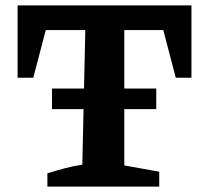

<svg xmlns="http://www.w3.org/2000/svg" viewBox="-20 -689 755 709"><path d="M687 -669V-402H629L583 -578H439V-78L568 -55V0H155V-49Q187 -59 219 -67.5Q251 -76 284 -81L295 -578H149L103 -402H45V-669ZM172 -362H557V-286H172Z"/></svg>

Font: Piazzolla Thin ExtraBold
Style: Regular
Weight: 800
Version: Version 2.005